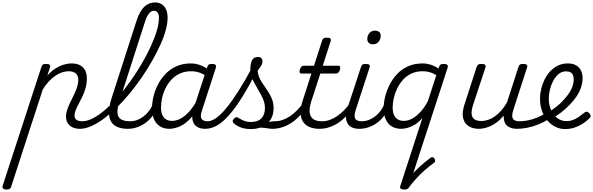

<svg xmlns="http://www.w3.org/2000/svg" viewBox="-155 -1039 4862 1574"><path d="M-103 515Q-118 515 -128 508Q-138 501 -134 486L184 -489Q189 -505 197 -510Q205 -515 221 -515Q245 -515 252.5 -507.5Q260 -500 254 -484L233 -419Q264 -455 298 -476.5Q332 -498 365.5 -508.5Q399 -519 430 -519Q474 -519 501.5 -504Q529 -489 543 -462Q557 -435 557 -396Q557 -356 547 -319.5Q537 -283 522 -251Q507 -219 491.5 -190.5Q476 -162 466 -137Q456 -112 456 -91Q456 -69 471.5 -57Q487 -45 520 -45Q531 -45 536 -35.5Q541 -26 538.5 -14Q536 -2 526.5 7.5Q517 17 499 17Q446 17 416 -10.5Q386 -38 386 -82Q386 -110 396 -139.5Q406 -169 421 -200Q436 -231 451.5 -262.5Q467 -294 477 -325Q487 -356 487 -386Q487 -418 466.5 -436.5Q446 -455 408 -455Q381 -455 352.5 -445.5Q324 -436 296.5 -416.5Q269 -397 243 -369Q217 -341 195 -304L-64 493Q-68 504 -76 509.5Q-84 515 -103 515Z M499 17Q483 17 478.5 7.5Q474 -2 478 -14Q482 -26 492.5 -35.5Q503 -45 519 -45Q561 -45 609.5 -70.5Q658 -96 710.5 -142Q763 -188 815.5 -248Q868 -308 916.5 -376.5Q965 -445 1007 -517Q1049 -589 1080.5 -657.5Q1112 -726 1130 -786Q1148 -846 1148 -893Q1148 -908 1158.5 -916Q1169 -924 1183 -924Q1197 -924 1208 -916Q1219 -908 1219 -893Q1219 -849 1204 -793Q1189 -737 1160 -673Q1131 -609 1092.5 -541Q1054 -473 1008 -406Q962 -339 911 -276.5Q860 -214 806 -161Q752 -108 698.5 -68Q645 -28 594.5 -5.5Q544 17 499 17Z M892 17Q824 17 785 -10.5Q746 -38 739.5 -94.5Q733 -151 761 -238L964 -868Q990 -948 1027.5 -983.5Q1065 -1019 1117 -1019Q1149 -1019 1172 -1003.5Q1195 -988 1207 -960.5Q1219 -933 1219 -893Q1219 -877 1208 -869.5Q1197 -862 1183 -862Q1169 -862 1158.5 -869.5Q1148 -877 1148 -893Q1148 -912 1143 -925Q1138 -938 1128.5 -944.5Q1119 -951 1105 -951Q1092 -951 1079.5 -941.5Q1067 -932 1055.5 -912.5Q1044 -893 1033 -859L825 -212Q805 -149 808 -112.5Q811 -76 837.5 -60.5Q864 -45 912 -45Q924 -45 929.5 -35.5Q935 -26 932 -14Q929 -2 919 7.5Q909 17 892 17Z M893 17Q880 17 875 7.5Q870 -2 872.5 -14Q875 -26 885 -35.5Q895 -45 913 -45Q942 -45 970 -55.5Q998 -66 1023 -85.5Q1048 -105 1067.5 -131Q1087 -157 1098 -189Q1103 -202 1113.5 -202Q1124 -202 1132 -194Q1140 -186 1137 -173Q1125 -133 1101.5 -98Q1078 -63 1045.5 -37.5Q1013 -12 974 2.5Q935 17 893 17Z M1234 17Q1189 17 1157 -3Q1125 -23 1108 -61Q1091 -99 1091 -151Q1091 -195 1102.5 -245Q1114 -295 1138.5 -343.5Q1163 -392 1201 -432Q1239 -472 1291 -495.5Q1343 -519 1410 -519Q1452 -519 1491.5 -503Q1531 -487 1563 -462L1551 -405Q1511 -434 1478 -444.5Q1445 -455 1413 -455Q1359 -455 1318 -435.5Q1277 -416 1247.5 -383Q1218 -350 1199.5 -310.5Q1181 -271 1173 -231Q1165 -191 1165 -158Q1165 -123 1175 -98.5Q1185 -74 1205 -61Q1225 -48 1256 -48Q1290 -48 1325 -66.5Q1360 -85 1394 -122Q1428 -159 1458 -214L1472 -171Q1434 -92 1390 -51.5Q1346 -11 1305 3Q1264 17 1234 17ZM1526 17Q1494 17 1470.5 6Q1447 -5 1434.5 -26.5Q1422 -48 1421 -77.5Q1420 -107 1431 -144L1544 -489Q1549 -505 1557 -510Q1565 -515 1581 -515Q1606 -515 1612.5 -506.5Q1619 -498 1614 -482L1501 -134Q1484 -85 1497.5 -65Q1511 -45 1547 -45Q1558 -45 1563 -35.5Q1568 -26 1566 -14Q1564 -2 1554 7.5Q1544 17 1526 17Z M1528 17Q1512 17 1507.5 7.5Q1503 -2 1507 -14Q1511 -26 1521.5 -35.5Q1532 -45 1548 -45Q1580 -45 1618 -72Q1656 -99 1701.5 -154.5Q1747 -210 1800.5 -294Q1854 -378 1915 -492Q1922 -503 1934 -501.5Q1946 -500 1954.5 -491Q1963 -482 1956 -468Q1892 -343 1835.5 -251.5Q1779 -160 1727.5 -100.5Q1676 -41 1627 -12Q1578 17 1528 17Z M2080 17Q2061 17 2039 13Q2017 9 1990 7.5Q1963 6 1926 12L1960 -15Q1991 -26 2017 -32.5Q2043 -39 2063.5 -42Q2084 -45 2100 -45Q2109 -45 2112 -35.5Q2115 -26 2111.5 -14Q2108 -2 2100 7.5Q2092 17 2080 17ZM1900 19Q1852 19 1816 4.5Q1780 -10 1761 -29Q1753 -36 1752.5 -45.5Q1752 -55 1764 -67Q1774 -78 1782.5 -78.5Q1791 -79 1803 -71Q1819 -60 1844.5 -49.5Q1870 -39 1901 -39Q1959 -39 1988 -69Q2017 -99 2017 -155Q2017 -182 2008.5 -208Q2000 -234 1986 -259.5Q1972 -285 1957 -311Q1942 -337 1928 -363Q1914 -389 1905.5 -414.5Q1897 -440 1897 -467Q1897 -518 1911 -545Q1925 -572 1961 -572Q1980 -572 1988.5 -561Q1997 -550 1997 -537Q1997 -522 1989 -506Q1981 -490 1957 -459Q1959 -433 1968.5 -409Q1978 -385 1993 -362Q2008 -339 2024.5 -315.5Q2041 -292 2055.5 -267Q2070 -242 2079 -214.5Q2088 -187 2088 -155Q2088 -72 2036 -26.5Q1984 19 1900 19Z M2078 17Q2065 17 2060 7.5Q2055 -2 2057.5 -14Q2060 -26 2070 -35.5Q2080 -45 2098 -45Q2130 -45 2161 -55.5Q2192 -66 2222 -86Q2252 -106 2280 -134.5Q2308 -163 2334 -199Q2343 -213 2352.5 -211.5Q2362 -210 2367 -200.5Q2372 -191 2367 -181Q2341 -135 2309 -98Q2277 -61 2239.5 -35.5Q2202 -10 2161 3.5Q2120 17 2078 17Z M2464 17Q2416 17 2381.5 2Q2347 -13 2328.5 -42.5Q2310 -72 2309 -115Q2308 -158 2326 -213L2398 -436H2316Q2305 -436 2302 -444Q2299 -452 2303 -468Q2308 -484 2315.5 -492Q2323 -500 2334 -500H2419L2485 -704Q2490 -720 2498 -725Q2506 -730 2523 -730Q2547 -730 2554 -722.5Q2561 -715 2555 -699L2491 -500H2619Q2630 -500 2633 -492.5Q2636 -485 2632 -468Q2627 -452 2619 -444Q2611 -436 2600 -436H2471L2397 -209Q2384 -167 2383 -136Q2382 -105 2394 -84.5Q2406 -64 2428.5 -54.5Q2451 -45 2484 -45Q2496 -45 2500.5 -35.5Q2505 -26 2503 -14Q2501 -2 2491 7.5Q2481 17 2464 17Z M2465 17Q2452 17 2447 7.5Q2442 -2 2444.5 -14Q2447 -26 2457 -35.5Q2467 -45 2485 -45Q2517 -45 2548.5 -56Q2580 -67 2609.5 -87.5Q2639 -108 2665.5 -135Q2692 -162 2713 -194Q2721 -206 2731 -205Q2741 -204 2746 -195.5Q2751 -187 2746 -176Q2725 -136 2695 -100.5Q2665 -65 2628.5 -39Q2592 -13 2550.5 2Q2509 17 2465 17Z M2790 17Q2756 17 2731.5 6Q2707 -5 2694.5 -27Q2682 -49 2681 -80Q2680 -111 2693 -151L2804 -489Q2809 -505 2817 -510Q2825 -515 2842 -515Q2865 -515 2872.5 -507.5Q2880 -500 2874 -484L2762 -140Q2745 -89 2756.5 -67Q2768 -45 2810 -45Q2822 -45 2827 -35.5Q2832 -26 2830 -14Q2828 -2 2818 7.5Q2808 17 2790 17ZM2901 -676Q2882 -676 2869 -687Q2856 -698 2856 -720Q2856 -745 2872.5 -766.5Q2889 -788 2921 -788Q2940 -788 2953 -777.5Q2966 -767 2966 -745Q2966 -720 2950 -698Q2934 -676 2901 -676Z M2791 17Q2778 17 2773 7.5Q2768 -2 2770.5 -14Q2773 -26 2783 -35.5Q2793 -45 2811 -45Q2840 -45 2868 -55.5Q2896 -66 2921 -85.5Q2946 -105 2965.5 -131Q2985 -157 2996 -189Q3001 -202 3011.5 -202Q3022 -202 3030 -194Q3038 -186 3035 -173Q3023 -133 2999.5 -98Q2976 -63 2943.5 -37.5Q2911 -12 2872 2.5Q2833 17 2791 17Z M3194 502Q3186 513 3172.5 510.5Q3159 508 3151.5 498Q3144 488 3154 475Q3179 439 3213 401Q3247 363 3288 325.5Q3329 288 3375 254Q3384 248 3392 250Q3400 252 3407 262Q3414 271 3412.5 280Q3411 289 3403 296Q3365 322 3326.5 356.5Q3288 391 3254 428.5Q3220 466 3194 502ZM3133 17Q3088 17 3056 -3Q3024 -23 3007 -61Q2990 -99 2990 -151Q2990 -195 3002 -245Q3014 -295 3038.5 -343.5Q3063 -392 3100.5 -432Q3138 -472 3190 -495.5Q3242 -519 3310 -519Q3344 -519 3377.5 -508Q3411 -497 3439 -477L3444 -489Q3449 -505 3457 -510Q3465 -515 3481 -515Q3506 -515 3512.5 -506.5Q3519 -498 3514 -482L3196 493Q3193 504 3185 509.5Q3177 515 3158 515Q3144 515 3132.5 509Q3121 503 3126 488L3308 -72Q3277 -36 3245 -17Q3213 2 3184.5 9.5Q3156 17 3133 17ZM3064 -158Q3064 -123 3074 -98.5Q3084 -74 3104.5 -61Q3125 -48 3155 -48Q3189 -48 3223 -66Q3257 -84 3290 -119.5Q3323 -155 3352 -208L3422 -423Q3392 -441 3365.5 -448Q3339 -455 3312 -455Q3258 -455 3217 -435.5Q3176 -416 3147 -383Q3118 -350 3099.5 -310.5Q3081 -271 3072.5 -231Q3064 -191 3064 -158Z M3771 17Q3718 17 3684 -6.5Q3650 -30 3641 -74Q3632 -118 3652 -180L3752 -489Q3758 -505 3766 -510Q3774 -515 3790 -515Q3815 -515 3822 -507.5Q3829 -500 3824 -484L3722 -175Q3709 -133 3711.5 -104Q3714 -75 3734.5 -61Q3755 -47 3793 -47Q3819 -47 3847 -56.5Q3875 -66 3902.5 -85.5Q3930 -105 3955.5 -134Q3981 -163 4002 -202L4095 -489Q4100 -505 4108 -510Q4116 -515 4132 -515Q4156 -515 4163.5 -507.5Q4171 -500 4165 -484L4054 -140Q4037 -89 4049 -67Q4061 -45 4103 -45Q4115 -45 4120 -35.5Q4125 -26 4122.5 -14Q4120 -2 4110 7.5Q4100 17 4083 17Q4057 17 4037 10.5Q4017 4 4002.5 -8Q3988 -20 3981.5 -38Q3975 -56 3974 -80V-92Q3951 -63 3925.5 -42.5Q3900 -22 3873.5 -9Q3847 4 3821 10.5Q3795 17 3771 17Z M4084 17Q4068 17 4063.5 7.5Q4059 -2 4063 -14Q4067 -26 4077.5 -35.5Q4088 -45 4104 -45Q4155 -45 4211.5 -62Q4268 -79 4319 -112Q4328 -118 4336.5 -113.5Q4345 -109 4350.5 -99Q4356 -89 4355.5 -79Q4355 -69 4347 -64Q4302 -36 4256 -18Q4210 0 4166 8.5Q4122 17 4084 17Z M4323 -109Q4364 -132 4401.5 -160.5Q4439 -189 4467 -221Q4489 -245 4508 -272Q4527 -299 4537.5 -329Q4548 -359 4548 -389Q4548 -421 4533 -437.5Q4518 -454 4485 -454Q4451 -454 4424.5 -432Q4398 -410 4380 -376Q4362 -342 4353 -304Q4344 -266 4344 -233Q4344 -190 4355.5 -155.5Q4367 -121 4387.5 -96Q4408 -71 4434 -58.5Q4460 -46 4489 -46Q4514 -46 4538 -54Q4562 -62 4585.5 -78Q4609 -94 4634 -114Q4645 -124 4655.5 -123Q4666 -122 4674 -113Q4685 -103 4687 -91.5Q4689 -80 4678 -70Q4651 -43 4619 -23Q4587 -3 4552 8Q4517 19 4477 19Q4444 19 4413 7Q4382 -5 4356.5 -27Q4331 -49 4312 -79.5Q4293 -110 4282.5 -148Q4272 -186 4272 -230Q4272 -269 4281.5 -309.5Q4291 -350 4309.5 -387.5Q4328 -425 4355.5 -454.5Q4383 -484 4419.5 -501.5Q4456 -519 4500 -519Q4542 -519 4568.5 -503Q4595 -487 4608 -460.5Q4621 -434 4621 -401Q4621 -359 4607.5 -320.5Q4594 -282 4571 -248Q4548 -214 4519 -184Q4485 -147 4442.5 -115Q4400 -83 4353 -58Z"/></svg>

Font: Playwrite RO Light
Style: Regular
Weight: 300
Version: Version 1.002